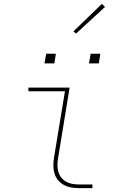

<svg xmlns="http://www.w3.org/2000/svg" viewBox="-20 -973 640 993"><path d="M389 0Q368 0 348 -3.5Q328 -7 310.5 -16.5Q293 -26 280.5 -41Q268 -56 262 -75Q256 -94 256 -114.5Q256 -135 259 -156L316 -501H127V-520H340L280 -153Q277 -135 277 -117.5Q277 -100 282 -83.5Q287 -67 297.5 -54Q308 -41 322.5 -33Q337 -25 354.5 -22Q372 -19 389 -19H458V0ZM440 -645 449 -695H499L491 -645ZM210 -645 219 -695H269L261 -645ZM373 -799 360 -811 507 -953 523 -937Z"/></svg>

Font: Iosevka SS04 Thin Extended
Style: Italic
Weight: 100
Width: 7
Italic angle: -9°
Monospace: yes
Designer: Belleve Invis
Foundry: Belleve Invis
Version: Version 19.0.0; ttfautohint (v1.8.4)